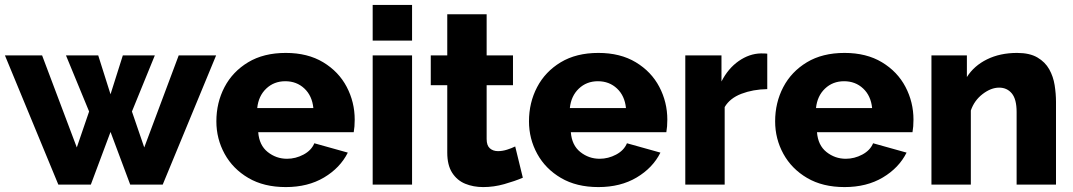

<svg xmlns="http://www.w3.org/2000/svg" viewBox="-24 -750 4361 780"><path d="M702 -525H854L637 0H505L425 -214L345 0H213L-4 -525H147L288 -151L338 -297L244 -525H375L425 -367L475 -525H605L512 -297L562 -151Z M1137 10Q1048 10 985 -27Q922 -64 888.5 -125Q855 -186 855 -257Q855 -333 888 -396Q921 -459 984 -497Q1047 -535 1137 -535Q1226 -535 1289 -497Q1352 -459 1384.5 -397Q1417 -335 1417 -264Q1417 -235 1413 -213H1025Q1029 -160 1063.5 -132.5Q1098 -105 1142 -105Q1177 -105 1209 -122Q1241 -139 1253 -168L1389 -130Q1358 -68 1292.5 -29Q1227 10 1137 10ZM1021 -311H1249Q1244 -361 1212.5 -390.5Q1181 -420 1135 -420Q1089 -420 1057.5 -390Q1026 -360 1021 -311Z M1490 -585V-730H1650V-585ZM1490 0V-525H1650V0Z M2100 -28Q2067 -14 2024.5 -2Q1982 10 1939 10Q1899 10 1866 -3.5Q1833 -17 1813 -48Q1793 -79 1793 -130V-404H1726V-525H1793V-692H1953V-525H2060V-404H1953V-185Q1953 -159 1966 -147.5Q1979 -136 1999 -136Q2017 -136 2036 -142Q2055 -148 2069 -155Z M2407 10Q2318 10 2255 -27Q2192 -64 2158.5 -125Q2125 -186 2125 -257Q2125 -333 2158 -396Q2191 -459 2254 -497Q2317 -535 2407 -535Q2496 -535 2559 -497Q2622 -459 2654.5 -397Q2687 -335 2687 -264Q2687 -235 2683 -213H2295Q2299 -160 2333.5 -132.5Q2368 -105 2412 -105Q2447 -105 2479 -122Q2511 -139 2523 -168L2659 -130Q2628 -68 2562.5 -29Q2497 10 2407 10ZM2291 -311H2519Q2514 -361 2482.5 -390.5Q2451 -420 2405 -420Q2359 -420 2327.5 -390Q2296 -360 2291 -311Z M3093 -388Q3035 -387 2988 -369Q2941 -351 2920 -315V0H2760V-525H2907V-419Q2934 -472 2977 -502Q3020 -532 3067 -533Q3087 -533 3093 -532Z M3407 10Q3318 10 3255 -27Q3192 -64 3158.5 -125Q3125 -186 3125 -257Q3125 -333 3158 -396Q3191 -459 3254 -497Q3317 -535 3407 -535Q3496 -535 3559 -497Q3622 -459 3654.5 -397Q3687 -335 3687 -264Q3687 -235 3683 -213H3295Q3299 -160 3333.5 -132.5Q3368 -105 3412 -105Q3447 -105 3479 -122Q3511 -139 3523 -168L3659 -130Q3628 -68 3562.5 -29Q3497 10 3407 10ZM3291 -311H3519Q3514 -361 3482.5 -390.5Q3451 -420 3405 -420Q3359 -420 3327.5 -390Q3296 -360 3291 -311Z M4266 0H4106V-295Q4106 -347 4086.5 -370.5Q4067 -394 4035 -394Q4002 -394 3968 -368Q3934 -342 3920 -301V0H3760V-525H3904V-437Q3933 -483 3986 -509Q4039 -535 4108 -535Q4159 -535 4190.5 -516.5Q4222 -498 4238.5 -468.5Q4255 -439 4260.5 -404Q4266 -369 4266 -336Z"/></svg>

Font: Raleway ExtraBold
Style: Regular
Weight: 800
Designer: Matt McInerney, Pablo Impallari, Rodrigo Fuenzalida
Foundry: Matt McInerney, Pablo Impallari, Rodrigo Fuenzalida
Version: Version 4.026